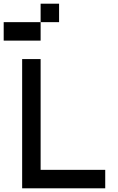

<svg xmlns="http://www.w3.org/2000/svg" viewBox="-70 -1020 640 1040"><path d="M50 0H500V-100H150V-700H50ZM-50 -800H150V-900H-50ZM150 -900H250V-1000H150Z"/></svg>

Font: LS-VG5000
Style: Regular
Weight: 400
Designer: Justin Bihan, 2021
Foundry: Justin Bihan, 2021
Version: Version 1.000;Glyphs 3.1.2 (3151)